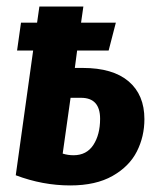

<svg xmlns="http://www.w3.org/2000/svg" viewBox="-20 -550 485 585"><path d="M420 -187Q420 -134 397 -88.5Q374 -43 323 -14Q272 15 194 15Q110 15 28 -16L81 -396H32L44 -481H93L100 -530H234L227 -481H333L311 -396H215L208 -343H232Q324 -343 372 -302Q420 -261 420 -187ZM285 -188Q285 -252 227 -252H195L171 -82Q187 -77 204 -77Q244 -77 264.5 -108.5Q285 -140 285 -188Z"/></svg>

Font: Fira Sans Compressed SemiBold
Style: Italic
Weight: 600
Width: 1
Italic angle: -8°
Designer: bBox Type GmbH & Carrois Corporate GbR & Edenspiekermann AG
Foundry: bBox Type GmbH & Carrois Corporate GbR & Edenspiekermann AG
Version: Version 4.301